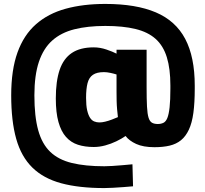

<svg xmlns="http://www.w3.org/2000/svg" viewBox="-20 -746 1042 977"><path d="M511 211Q382 211 291.5 186.5Q201 162 144.5 106.5Q88 51 62.5 -39.5Q37 -130 37 -261Q37 -390 69 -479Q101 -568 163 -622.5Q225 -677 314 -701.5Q403 -726 516 -726Q672 -726 773 -683Q874 -640 922.5 -548Q971 -456 971 -310V-295Q971 -223 964 -171.5Q957 -120 941 -86Q925 -52 901 -32.5Q877 -13 843.5 -5Q810 3 766 3Q709 3 673 -13.5Q637 -30 619 -54Q599 -40 572 -27Q545 -14 515.5 -6Q486 2 457 2Q412 2 376.5 -9.5Q341 -21 316 -49Q291 -77 277.5 -125Q264 -173 264 -245Q264 -333 283.5 -390.5Q303 -448 345.5 -476.5Q388 -505 457 -505Q489 -505 521.5 -494Q554 -483 573 -473V-493H726V-302Q726 -241 728 -203.5Q730 -166 736 -147Q742 -128 753.5 -121.5Q765 -115 783 -115Q799 -115 811.5 -121Q824 -127 831.5 -145.5Q839 -164 843 -200Q847 -236 847 -295V-311Q847 -396 829 -454.5Q811 -513 772 -548Q733 -583 669.5 -598.5Q606 -614 516 -614Q426 -614 358.5 -597Q291 -580 246 -540Q201 -500 178 -431.5Q155 -363 155 -261Q155 -153 174.5 -83Q194 -13 236 27Q278 67 346 83.5Q414 100 511 100Q526 100 551.5 98.5Q577 97 604.5 94.5Q632 92 654 90L657 202Q636 204 609 206Q582 208 555.5 209.5Q529 211 511 211ZM486 -123Q499 -123 515.5 -127Q532 -131 549 -137.5Q566 -144 580 -150Q578 -167 576 -188.5Q574 -210 573.5 -233Q573 -256 573 -279V-367Q561 -371 542.5 -375Q524 -379 509 -379Q473 -379 453 -365.5Q433 -352 425.5 -323Q418 -294 418 -248Q418 -209 423.5 -185Q429 -161 438 -147Q447 -133 459.5 -128Q472 -123 486 -123Z"/></svg>

Font: Cairo ExtraBold
Style: Regular
Weight: 800
Designer: Mohamed Gaber, Accademia di Belle Arti di Urbino
Foundry: Kief Type Foundry, Accademia di Belle Arti di Urbino
Version: Version 3.117